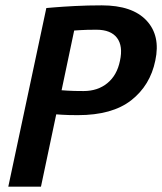

<svg xmlns="http://www.w3.org/2000/svg" viewBox="-20 -697 605 717"><path d="M153 -667Q153 -667 182.5 -669.5Q212 -672 259.5 -674.5Q307 -677 360 -677Q474 -677 527 -620.5Q580 -564 560 -471Q541 -378 470 -322.5Q399 -267 271 -267Q234 -267 212 -268.5Q190 -270 190 -270L133 0H11ZM340 -586Q303 -586 280 -584.5Q257 -583 257 -583L210 -360Q210 -360 232 -358.5Q254 -357 292 -357Q345 -357 381 -386.5Q417 -416 428 -470Q440 -525 417 -555.5Q394 -586 340 -586Z"/></svg>

Font: Epunda Sans SemiBold
Style: Italic
Weight: 600
Italic angle: -12.0243°
Designer: Simon Atzbach
Foundry: typofactur
Version: Version 2.204; ttfautohint (v1.8.4.7-5d5b)